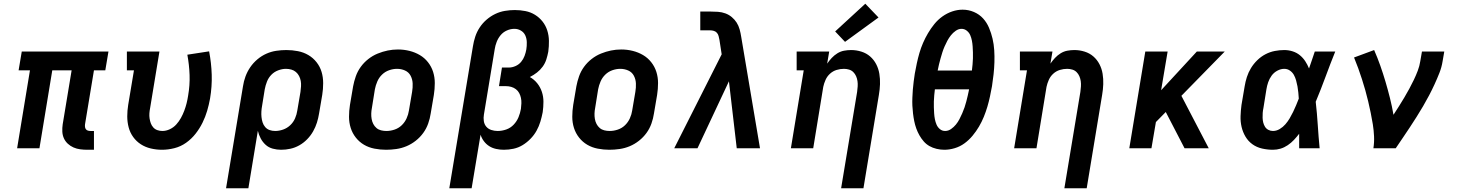

<svg xmlns="http://www.w3.org/2000/svg" viewBox="-20 -797 7840 1032"><path d="M450 8Q430 8 411 5.5Q392 3 375 -4.5Q358 -12 344.5 -24.5Q331 -37 323.5 -53.5Q316 -70 315 -89.5Q314 -109 317 -129L365 -419H261L192 0H72L141 -419H80L97 -520H563L546 -419H485L437 -129Q436 -121 437 -114Q438 -107 442 -102Q446 -97 452.5 -95Q459 -93 467 -93H485V8Z M851 8Q820 8 790.5 1Q761 -6 737 -21.5Q713 -37 696 -60.5Q679 -84 671.5 -112.5Q664 -141 664 -171.5Q664 -202 669 -233L700 -419H662V-520H837L787 -217Q784 -202 783 -188Q782 -174 784 -160.5Q786 -147 790.5 -134.5Q795 -122 804 -112Q813 -102 826 -97.5Q839 -93 853 -93Q873 -93 893 -102.5Q913 -112 927.5 -128Q942 -144 952.5 -163Q963 -182 970.5 -202Q978 -222 983 -242Q988 -262 991 -282Q1001 -339 999 -394Q997 -449 987 -503L1104 -521Q1116 -459 1118 -395.5Q1120 -332 1109 -267Q1103 -234 1093.5 -201.5Q1084 -169 1068.5 -137.5Q1053 -106 1031 -78Q1009 -50 980 -29.5Q951 -9 917 -0.5Q883 8 851 8Z M1195 215 1286 -333Q1290 -360 1299.5 -386Q1309 -412 1325 -435.5Q1341 -459 1363.5 -478Q1386 -497 1412 -508.5Q1438 -520 1465.5 -524Q1493 -528 1519 -528Q1551 -528 1581.5 -522Q1612 -516 1637.5 -501Q1663 -486 1681.5 -462.5Q1700 -439 1708.5 -410.5Q1717 -382 1717 -350Q1717 -318 1712 -287L1695 -187Q1691 -162 1683.5 -138Q1676 -114 1663 -91Q1650 -68 1631 -48.5Q1612 -29 1589 -16Q1566 -3 1541 2.5Q1516 8 1491 8Q1468 8 1446 2Q1424 -4 1408 -18.5Q1392 -33 1381.5 -52.5Q1371 -72 1366 -94L1315 215ZM1459 -93Q1480 -93 1501.5 -100.5Q1523 -108 1540 -124Q1557 -140 1566 -161Q1575 -182 1578 -203L1595 -303Q1597 -318 1598 -333Q1599 -348 1596.5 -362Q1594 -376 1587.5 -388.5Q1581 -401 1570.5 -410Q1560 -419 1546 -423Q1532 -427 1517 -427Q1497 -427 1475.5 -419Q1454 -411 1438.5 -395Q1423 -379 1415 -358.5Q1407 -338 1403 -317L1389 -230Q1386 -214 1385 -198.5Q1384 -183 1385.5 -168Q1387 -153 1391.5 -139Q1396 -125 1405.5 -114Q1415 -103 1429 -98Q1443 -93 1459 -93Z M2055 8Q2024 8 1993 2Q1962 -4 1936.5 -19Q1911 -34 1892.5 -57.5Q1874 -81 1865 -109.5Q1856 -138 1856 -169.5Q1856 -201 1861 -233L1878 -333Q1883 -360 1892.5 -387Q1902 -414 1919 -437.5Q1936 -461 1959.5 -479.5Q1983 -498 2010 -509Q2037 -520 2064 -525.5Q2091 -531 2119 -531Q2151 -531 2181 -523.5Q2211 -516 2236.5 -501Q2262 -486 2280.5 -462.5Q2299 -439 2308 -410.5Q2317 -382 2317 -350.5Q2317 -319 2312 -287L2295 -187Q2291 -160 2281.5 -133Q2272 -106 2255 -82.5Q2238 -59 2214.5 -40.5Q2191 -22 2164.5 -11Q2138 0 2110 4Q2082 8 2055 8ZM2057 -93Q2079 -93 2101 -100.5Q2123 -108 2139.5 -124Q2156 -140 2165.5 -161Q2175 -182 2178 -203L2195 -303Q2199 -326 2198 -348.5Q2197 -371 2187 -390Q2177 -409 2157 -418Q2137 -427 2114 -427Q2093 -427 2071.5 -419.5Q2050 -412 2033.5 -396Q2017 -380 2008 -359Q1999 -338 1995 -317L1979 -217Q1976 -202 1975.5 -187Q1975 -172 1977.5 -157.5Q1980 -143 1986.5 -130.5Q1993 -118 2003.5 -109Q2014 -100 2028 -96.5Q2042 -93 2057 -93Z M2395 215 2522 -548Q2526 -574 2534.5 -600Q2543 -626 2558.5 -649.5Q2574 -673 2595.5 -691.5Q2617 -710 2642 -722Q2667 -734 2694 -738.5Q2721 -743 2747 -743Q2776 -743 2804 -737.5Q2832 -732 2855.5 -717.5Q2879 -703 2896 -681.5Q2913 -660 2921.5 -633.5Q2930 -607 2930.5 -577.5Q2931 -548 2927 -519Q2923 -498 2916.5 -477.5Q2910 -457 2897 -439Q2884 -421 2866 -407Q2848 -393 2828 -383Q2851 -370 2867.5 -349.5Q2884 -329 2892.5 -303.5Q2901 -278 2901 -250Q2901 -222 2897 -194Q2892 -168 2884.5 -143Q2877 -118 2864 -94.5Q2851 -71 2831.5 -51Q2812 -31 2789 -17Q2766 -3 2740 2.5Q2714 8 2688 8Q2688 8 2688 8Q2688 8 2688 8Q2667 8 2646.5 3.5Q2626 -1 2609.5 -11.5Q2593 -22 2581 -38Q2569 -54 2563 -73L2515 215ZM2655 -93Q2678 -93 2701 -101Q2724 -109 2741 -127Q2758 -145 2767 -167Q2776 -189 2780 -212Q2782 -227 2782.5 -242Q2783 -257 2780 -271Q2777 -285 2770.5 -297Q2764 -309 2753 -317.5Q2742 -326 2728 -330Q2714 -334 2699 -334H2662L2678 -434H2716Q2733 -434 2751 -442Q2769 -450 2781 -464.5Q2793 -479 2799.5 -496.5Q2806 -514 2809 -531Q2812 -550 2811.5 -570Q2811 -590 2803.5 -606.5Q2796 -623 2780 -632.5Q2764 -642 2745 -642Q2745 -642 2745 -642Q2745 -642 2745 -642Q2724 -642 2704 -633Q2684 -624 2670.5 -607.5Q2657 -591 2649.5 -571.5Q2642 -552 2639 -532L2581 -181Q2578 -164 2580.5 -146.5Q2583 -129 2593.5 -116.5Q2604 -104 2620.5 -98.5Q2637 -93 2655 -93Z M3255 8Q3224 8 3193 2Q3162 -4 3136.5 -19Q3111 -34 3092.5 -57.5Q3074 -81 3065 -109.5Q3056 -138 3056 -169.5Q3056 -201 3061 -233L3078 -333Q3083 -360 3092.5 -387Q3102 -414 3119 -437.5Q3136 -461 3159.5 -479.5Q3183 -498 3210 -509Q3237 -520 3264 -525.5Q3291 -531 3319 -531Q3351 -531 3381 -523.5Q3411 -516 3436.5 -501Q3462 -486 3480.5 -462.5Q3499 -439 3508 -410.5Q3517 -382 3517 -350.5Q3517 -319 3512 -287L3495 -187Q3491 -160 3481.5 -133Q3472 -106 3455 -82.5Q3438 -59 3414.5 -40.5Q3391 -22 3364.5 -11Q3338 0 3310 4Q3282 8 3255 8ZM3257 -93Q3279 -93 3301 -100.5Q3323 -108 3339.5 -124Q3356 -140 3365.5 -161Q3375 -182 3378 -203L3395 -303Q3399 -326 3398 -348.5Q3397 -371 3387 -390Q3377 -409 3357 -418Q3337 -427 3314 -427Q3293 -427 3271.5 -419.5Q3250 -412 3233.5 -396Q3217 -380 3208 -359Q3199 -338 3195 -317L3179 -217Q3176 -202 3175.5 -187Q3175 -172 3177.5 -157.5Q3180 -143 3186.5 -130.5Q3193 -118 3203.5 -109Q3214 -100 3228 -96.5Q3242 -93 3257 -93Z M3604 0 3859 -505 3847 -583Q3847 -583 3847 -583Q3847 -583 3847 -583Q3847 -583 3847 -583Q3847 -583 3847 -583Q3845 -593 3842.5 -603Q3840 -613 3833.5 -620.5Q3827 -628 3817 -631Q3807 -634 3796 -634H3744V-735H3796Q3818 -735 3839 -733.5Q3860 -732 3879 -725Q3898 -718 3913.5 -705Q3929 -692 3939.5 -675.5Q3950 -659 3955.5 -639Q3961 -619 3964 -599L4065 0H3940L3898 -360L3729 0Z M4501 215 4587 -303Q4589 -318 4590 -332.5Q4591 -347 4589 -361Q4587 -375 4581.5 -387.5Q4576 -400 4566.5 -409.5Q4557 -419 4543.5 -423Q4530 -427 4516 -427Q4496 -427 4476.5 -421Q4457 -415 4441.5 -401Q4426 -387 4417.5 -368Q4409 -349 4405 -330L4351 0H4231L4300 -419H4262V-520H4437L4426 -455Q4437 -471 4450.5 -485.5Q4464 -500 4481 -510.5Q4498 -521 4517 -524.5Q4536 -528 4555 -528Q4583 -528 4610 -519.5Q4637 -511 4657 -493.5Q4677 -476 4689.5 -452Q4702 -428 4706.5 -400.5Q4711 -373 4710 -344.5Q4709 -316 4704 -287L4621 215ZM4522 -572 4469 -628 4631 -777 4702 -703Z M5056 8Q5035 8 5014 3Q4993 -2 4975.5 -12Q4958 -22 4945 -37Q4932 -52 4922 -69.5Q4912 -87 4905 -106.5Q4898 -126 4894 -146Q4890 -166 4887.5 -187Q4885 -208 4884 -229Q4883 -250 4884 -272Q4885 -294 4886.5 -315.5Q4888 -337 4891 -358.5Q4894 -380 4897 -401Q4902 -429 4908 -457Q4914 -485 4922 -512.5Q4930 -540 4941.5 -566.5Q4953 -593 4968 -618.5Q4983 -644 5002 -667.5Q5021 -691 5045.5 -708.5Q5070 -726 5098 -735.5Q5126 -745 5154 -745Q5186 -745 5215 -732.5Q5244 -720 5264 -698Q5284 -676 5296 -647.5Q5308 -619 5315 -589Q5322 -559 5324 -527Q5326 -495 5325 -462.5Q5324 -430 5320.5 -398Q5317 -366 5312 -334Q5307 -306 5301 -278Q5295 -250 5287 -223Q5279 -196 5268 -169Q5257 -142 5242 -116.5Q5227 -91 5207.5 -67.5Q5188 -44 5164 -26.5Q5140 -9 5111.5 -0.5Q5083 8 5056 8ZM5020 -418H5204Q5206 -434 5207.5 -450.5Q5209 -467 5209.5 -483Q5210 -499 5209.5 -515Q5209 -531 5208 -547Q5207 -563 5204 -578.5Q5201 -594 5195 -608Q5189 -622 5176.5 -632Q5164 -642 5148 -642Q5132 -642 5117 -631.5Q5102 -621 5091 -607Q5080 -593 5072 -578Q5064 -563 5057 -547Q5050 -531 5045 -515Q5040 -499 5035.5 -483Q5031 -467 5027 -450.5Q5023 -434 5020 -418ZM5060 -93Q5077 -93 5092 -103.5Q5107 -114 5118 -127.5Q5129 -141 5137 -156.5Q5145 -172 5152 -188Q5159 -204 5164.5 -220Q5170 -236 5174 -252Q5178 -268 5182 -284.5Q5186 -301 5189 -317H5005Q5003 -301 5001.5 -284.5Q5000 -268 4999.5 -252Q4999 -236 4999.5 -220Q5000 -204 5001 -188Q5002 -172 5005 -156.5Q5008 -141 5014 -127Q5020 -113 5032 -103Q5044 -93 5060 -93Z M5701 215 5787 -303Q5789 -318 5790 -332.5Q5791 -347 5789 -361Q5787 -375 5781.5 -387.5Q5776 -400 5766.5 -409.5Q5757 -419 5743.5 -423Q5730 -427 5716 -427Q5696 -427 5676.5 -421Q5657 -415 5641.5 -401Q5626 -387 5617.5 -368Q5609 -349 5605 -330L5551 0H5431L5500 -419H5462V-520H5637L5626 -455Q5637 -471 5650.5 -485.5Q5664 -500 5681 -510.5Q5698 -521 5717 -524.5Q5736 -528 5755 -528Q5783 -528 5810 -519.5Q5837 -511 5857 -493.5Q5877 -476 5889.5 -452Q5902 -428 5906.5 -400.5Q5911 -373 5910 -344.5Q5909 -316 5904 -287L5821 215Z M6050 0 6136 -520H6256L6221 -312L6413 -520H6563L6330 -282L6477 0H6347L6246 -195L6193 -141L6169 0Z M6822 8Q6793 8 6764 1.5Q6735 -5 6712 -21.5Q6689 -38 6674.5 -62.5Q6660 -87 6653.5 -115Q6647 -143 6648 -173Q6649 -203 6653 -233L6670 -333Q6674 -358 6682 -383Q6690 -408 6704 -431Q6718 -454 6738 -473.5Q6758 -493 6782 -505.5Q6806 -518 6832 -523Q6858 -528 6883 -528Q6906 -528 6928 -521Q6950 -514 6967 -500Q6984 -486 6996 -467.5Q7008 -449 7016 -429Q7024 -451 7031.5 -474Q7039 -497 7047 -520H7157Q7130 -453 7105 -385Q7080 -317 7052 -250Q7059 -188 7063 -125.5Q7067 -63 7073 0H6963Q6963 -19 6963 -38.5Q6963 -58 6963 -78Q6950 -61 6935 -45Q6920 -29 6901.5 -16.5Q6883 -4 6863 2Q6843 8 6822 8ZM6822 -93Q6841 -93 6858.5 -103.5Q6876 -114 6889 -129Q6902 -144 6912 -161Q6922 -178 6930.5 -195.5Q6939 -213 6946.5 -231Q6954 -249 6961 -267Q6960 -283 6958.5 -299.5Q6957 -316 6954 -332.5Q6951 -349 6946.5 -365Q6942 -381 6934.5 -394.5Q6927 -408 6913.5 -417.5Q6900 -427 6883 -427Q6864 -427 6845.5 -417Q6827 -407 6815 -390.5Q6803 -374 6796.5 -355Q6790 -336 6787 -317L6771 -217Q6768 -203 6767 -190Q6766 -177 6766.5 -163.5Q6767 -150 6770 -138Q6773 -126 6779.5 -115.5Q6786 -105 6797.5 -99Q6809 -93 6822 -93Z M7362 0Q7367 -32 7365.5 -64.5Q7364 -97 7359 -128.5Q7354 -160 7347.5 -191Q7341 -222 7334 -252Q7327 -282 7318.5 -312Q7310 -342 7300.5 -371.5Q7291 -401 7280.5 -430Q7270 -459 7258 -488L7366 -528Q7384 -487 7399 -444.5Q7414 -402 7427 -358Q7440 -314 7451 -270Q7462 -226 7470 -180Q7485 -203 7499.5 -226Q7514 -249 7528 -272.5Q7542 -296 7555 -320Q7568 -344 7579.5 -368Q7591 -392 7600.5 -417Q7610 -442 7614 -468L7623 -520H7743L7734 -468Q7729 -436 7717 -405.5Q7705 -375 7691 -344.5Q7677 -314 7661.5 -284.5Q7646 -255 7629 -226Q7612 -197 7594 -168.5Q7576 -140 7557.5 -112Q7539 -84 7520 -56Q7501 -28 7482 0Z"/></svg>

Font: Iosevka Etoile Oblique
Style: Bold
Weight: 700
Italic angle: -9°
Designer: Belleve Invis
Foundry: Belleve Invis
Version: Version 15.5.2; ttfautohint (v1.8.4)